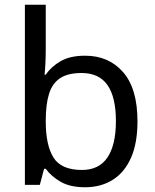

<svg xmlns="http://www.w3.org/2000/svg" viewBox="-20 -780 655 810"><path d="M173 -575Q173 -541 171.5 -511.5Q170 -482 168 -465H173Q196 -499 236 -522Q276 -545 339 -545Q439 -545 499.5 -475.5Q560 -406 560 -268Q560 -176 532.5 -114Q505 -52 455 -21Q405 10 339 10Q276 10 236 -13Q196 -36 173 -68H166L148 0H85V-760H173ZM324 -472Q267 -472 234 -450.5Q201 -429 187 -384.5Q173 -340 173 -271V-267Q173 -168 205.5 -115.5Q238 -63 326 -63Q398 -63 433.5 -116Q469 -169 469 -269Q469 -370 433.5 -421Q398 -472 324 -472Z"/></svg>

Font: ubangla15
Style: Book
Weight: 400
Designer: Jelle Bosma - Monotype Design Team
Foundry: Monotype Imaging Inc.
Version: Version 2.003